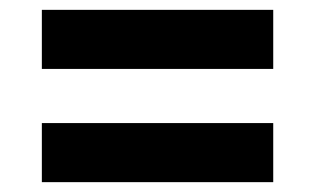

<svg xmlns="http://www.w3.org/2000/svg" viewBox="-20 -525 640 390"><path d="M65 -385V-505H535V-385ZM65 -155V-275H535V-155Z"/></svg>

Font: Squares Bold
Style: Regular
Weight: 400
Designer: Typetype
Foundry: Typetype
Version: Version 001.000